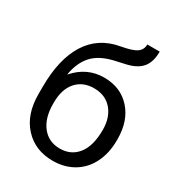

<svg xmlns="http://www.w3.org/2000/svg" viewBox="-182 -872 918 996"><g transform="rotate(30 276.5 -374.0)"><path d="M300.3 -498C231.6 -498 173.3 -470.4 125.5 -415C133.6 -465.2 151.1 -505.3 178 -535.4C204.8 -565.5 245.1 -586.9 298.8 -599.6L366.2 -614.7C406.6 -624.2 436 -640.3 454.3 -663.1C472.7 -685.9 481.9 -717.6 481.9 -758.3H407.7C407.7 -737.8 399.7 -721.7 383.8 -710C367.8 -698.2 337.1 -688.3 291.5 -680.2C211.1 -665.9 150.3 -626 109.1 -560.5C68 -495.1 47.4 -406.9 47.4 -295.9V-252C47.4 -172.2 69 -108.6 112.3 -61.3C155.6 -13.9 212.7 9.8 283.7 9.8C330.6 9.8 372 -1.1 408 -22.7C443.9 -44.4 471.5 -74.8 490.7 -114C509.9 -153.2 519.5 -197.8 519.5 -247.6V-255.9C519.5 -328.5 499.6 -387 459.7 -431.4C419.8 -475.8 366.7 -498 300.3 -498ZM282.7 -423.8C328 -423.8 363.7 -408.8 389.9 -378.7C416.1 -348.6 429.2 -308.6 429.2 -258.8C429.2 -195 416.2 -146.5 390.1 -113.3C364.1 -80.1 328.6 -63.5 283.7 -63.5C239.1 -63.5 203.7 -80 177.5 -113C151.3 -146.1 138.2 -190.9 138.2 -247.6V-255.4C138.2 -308.1 151.2 -349.4 177.2 -379.2C203.3 -408.9 238.4 -423.8 282.7 -423.8Z"/></g></svg>

Font: Roboto1
Style: rg
Weight: 400
Designer: Google
Version: Version 2.137; 2017